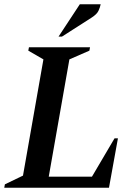

<svg xmlns="http://www.w3.org/2000/svg" viewBox="-27 -882 633 902"><path d="M-7 0 -4 -16 81 -57 177 -603 106 -644 109 -660H396L393 -644L299 -603L202 -52H405L511 -232H527L485 0ZM248 -710 348 -862H446Q443 -847 435.5 -831Q428 -815 403 -799L264 -710Z"/></svg>

Font: Spectral SemiBold
Style: Italic
Weight: 600
Italic angle: -10°
Designer: Jean-Baptiste Levee
Foundry: Production Type
Version: Version 2.001